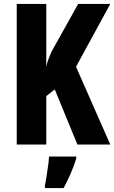

<svg xmlns="http://www.w3.org/2000/svg" viewBox="-20 -734 580 975"><path d="M540 0H373L258 -280L215 -246V0H65V-714H215V-394Q220 -424 243 -474L377 -714H540L366 -395ZM367 72Q355 110 338.5 148Q322 186 303 221H208V208Q212 190 216 163.5Q220 137 224 109.5Q228 82 229 61H367Z"/></svg>

Font: Noto Sans Gujarati ExtraCondensed ExtraBold
Style: Regular
Weight: 800
Width: 2
Designer: Jelle Bosma - Monotype Design Team, Universal Thirst
Foundry: Monotype Imaging Inc.
Version: Version 2.106; ttfautohint (v1.8.4.7-5d5b)